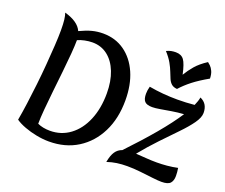

<svg xmlns="http://www.w3.org/2000/svg" viewBox="-138 -1077 1531 1306"><g transform="rotate(20 627.5 -424.0)"><path d="M257 -759Q305 -782 343.5 -792Q382 -802 423 -802Q512 -802 579 -754.5Q646 -707 683 -622.5Q720 -538 720 -425Q720 -294 670.5 -195Q621 -96 532.5 -40.5Q444 15 326 15Q282 15 235.5 6Q189 -3 147.5 -18.5Q106 -34 79 -53Q89 -108 98.5 -177.5Q108 -247 116.5 -322.5Q125 -398 131 -472.5Q137 -547 141 -612Q145 -677 145 -724Q145 -770 141.5 -799.5Q138 -829 131 -847Q231 -819 257 -759ZM217 -74Q236 -65 259 -60.5Q282 -56 307 -56Q389 -56 452 -103Q515 -150 550 -234Q585 -318 585 -427Q585 -515 559 -581Q533 -647 486 -683.5Q439 -720 376 -720Q349 -720 320 -714Q291 -708 270 -698Q270 -661 265 -599Q260 -537 252 -463.5Q244 -390 236 -316Q228 -242 222.5 -178.5Q217 -115 217 -74ZM844 -570Q943 -552 1050 -552Q1111 -552 1173 -558Q1188 -591 1193 -619Q1222 -606 1235.5 -583Q1249 -560 1249 -527Q1249 -494 1218.5 -451Q1188 -408 1137.5 -356Q1087 -304 1028 -242Q969 -180 912 -110Q949 -108 986.5 -105Q1024 -102 1064 -102Q1100 -102 1138 -105.5Q1176 -109 1214 -117Q1219 -87 1219 -60Q1219 -26 1202.5 -7.5Q1186 11 1139 11Q1115 11 1073 6Q1031 1 981.5 -4.5Q932 -10 885 -10Q846 -10 811 -5Q776 0 741 12Q750 -38 768 -64.5Q786 -91 816 -101Q918 -208 997.5 -302.5Q1077 -397 1127 -474Q1082 -471 1040 -464Q998 -457 963 -451Q928 -445 906 -445Q867 -445 851.5 -461.5Q836 -478 836 -517Q836 -541 844 -570ZM1159 -863Q1166 -858 1178 -846.5Q1190 -835 1199.5 -814.5Q1209 -794 1210 -762Q1143 -724 1099.5 -690Q1056 -656 1023 -619Q997 -621 982.5 -633.5Q968 -646 959 -666.5Q950 -687 940 -713.5Q930 -740 912.5 -771Q895 -802 864 -836Q883 -845 898.5 -848Q914 -851 931 -851Q971 -851 990.5 -824.5Q1010 -798 1026 -723Q1048 -760 1077.5 -794.5Q1107 -829 1159 -863Z"/></g></svg>

Font: Merienda SemiBold
Style: Regular
Weight: 600
Designer: Eduardo Rodriguez Tunni
Foundry: Eduardo Rodriguez Tunni
Version: Version 2.001; ttfautohint (v1.8.4.7-5d5b)